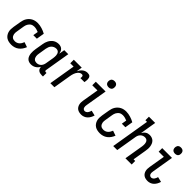

<svg xmlns="http://www.w3.org/2000/svg" viewBox="217 -1904 3067 3067"><g transform="rotate(45 1750.0 -370.5)"><path d="M214 8Q184 8 155.5 2Q127 -4 104 -18.5Q81 -33 65 -55.5Q49 -78 41 -105Q33 -132 33.5 -161.5Q34 -191 39 -221L61 -351Q65 -375 72.5 -399Q80 -423 94 -445.5Q108 -468 128 -486.5Q148 -505 171 -516.5Q194 -528 219 -533Q244 -538 269 -538Q294 -538 319 -533.5Q344 -529 367.5 -522Q391 -515 413.5 -505.5Q436 -496 457 -484L435 -350H355L369 -435Q346 -445 321 -451.5Q296 -458 270 -458Q256 -458 240.5 -454.5Q225 -451 211.5 -443Q198 -435 187 -422.5Q176 -410 168 -396Q160 -382 156 -367.5Q152 -353 149 -337L128 -207Q125 -191 124 -174.5Q123 -158 126 -143Q129 -128 136 -114Q143 -100 155 -90Q167 -80 182 -76Q197 -72 214 -72Q234 -72 254 -79Q274 -86 290 -100.5Q306 -115 317 -133.5Q328 -152 335 -172L419 -143Q407 -111 387 -82Q367 -53 339.5 -32Q312 -11 279 -1.5Q246 8 214 8Z M655 8Q629 8 606 -1Q583 -10 567.5 -28Q552 -46 544 -69.5Q536 -93 533.5 -118Q531 -143 533 -169Q535 -195 539 -221L561 -351Q564 -374 571 -396.5Q578 -419 589.5 -440.5Q601 -462 617.5 -481Q634 -500 654.5 -513Q675 -526 698.5 -532Q722 -538 745 -538Q767 -538 788 -531Q809 -524 823.5 -509.5Q838 -495 846 -475.5Q854 -456 858 -434L874 -530H965L893 -99Q892 -93 893 -88Q894 -83 897 -79Q900 -75 905 -73.5Q910 -72 916 -72H931V8H902Q882 8 863 3.5Q844 -1 829 -12.5Q814 -24 806.5 -42Q799 -60 800 -80Q789 -60 773.5 -43Q758 -26 738.5 -14Q719 -2 698 3Q677 8 655 8ZM705 -72Q725 -72 746 -80Q767 -88 782 -104.5Q797 -121 805 -141Q813 -161 816 -182L838 -312Q840 -328 841.5 -344.5Q843 -361 842 -376.5Q841 -392 836.5 -407Q832 -422 823 -434Q814 -446 799.5 -452Q785 -458 769 -458Q746 -458 724 -448.5Q702 -439 686 -421.5Q670 -404 661.5 -382Q653 -360 649 -337L628 -207Q625 -192 624 -176Q623 -160 625 -145Q627 -130 633 -116Q639 -102 649.5 -91.5Q660 -81 674.5 -76.5Q689 -72 705 -72Z M1090 0 1165 -450H1090V-530H1269L1253 -432Q1263 -453 1277 -472.5Q1291 -492 1309 -507Q1327 -522 1349 -530Q1371 -538 1394 -538Q1410 -538 1425.5 -534.5Q1441 -531 1451.5 -519.5Q1462 -508 1465.5 -493Q1469 -478 1469.5 -461.5Q1470 -445 1467.5 -429Q1465 -413 1463 -397H1372Q1373 -404 1374 -410.5Q1375 -417 1375 -424Q1375 -431 1373.5 -438Q1372 -445 1368 -450Q1364 -455 1357.5 -456.5Q1351 -458 1344 -458Q1327 -458 1311 -450Q1295 -442 1283 -428.5Q1271 -415 1262.5 -399.5Q1254 -384 1248 -368Q1242 -352 1238 -335Q1234 -318 1231 -301L1181 0Z M1793 8Q1769 8 1746.5 3Q1724 -2 1706 -14Q1688 -26 1676 -44.5Q1664 -63 1658.5 -84.5Q1653 -106 1653.5 -129.5Q1654 -153 1658 -176L1704 -450H1587V-530H1808L1747 -163Q1744 -148 1744 -132.5Q1744 -117 1748.5 -103.5Q1753 -90 1765 -81Q1777 -72 1793 -72Q1807 -72 1820.5 -80Q1834 -88 1843.5 -100.5Q1853 -113 1858.5 -127.5Q1864 -142 1868 -156L1955 -135Q1947 -107 1933 -81Q1919 -55 1897.5 -34Q1876 -13 1848 -2.5Q1820 8 1793 8ZM1793 -611Q1777 -611 1761.5 -616.5Q1746 -622 1736.5 -634.5Q1727 -647 1724.5 -663.5Q1722 -680 1725 -697Q1727 -708 1733 -719Q1739 -730 1749 -737Q1759 -744 1770.5 -746.5Q1782 -749 1793 -749Q1810 -749 1825 -743.5Q1840 -738 1849.5 -725.5Q1859 -713 1861.5 -696.5Q1864 -680 1861 -663Q1860 -652 1854 -641Q1848 -630 1838 -623Q1828 -616 1816.5 -613.5Q1805 -611 1793 -611Z M2214 8Q2184 8 2155.5 2Q2127 -4 2104 -18.5Q2081 -33 2065 -55.5Q2049 -78 2041 -105Q2033 -132 2033.5 -161.5Q2034 -191 2039 -221L2061 -351Q2065 -375 2072.5 -399Q2080 -423 2094 -445.5Q2108 -468 2128 -486.5Q2148 -505 2171 -516.5Q2194 -528 2219 -533Q2244 -538 2269 -538Q2294 -538 2319 -533.5Q2344 -529 2367.5 -522Q2391 -515 2413.5 -505.5Q2436 -496 2457 -484L2435 -350H2355L2369 -435Q2346 -445 2321 -451.5Q2296 -458 2270 -458Q2256 -458 2240.5 -454.5Q2225 -451 2211.5 -443Q2198 -435 2187 -422.5Q2176 -410 2168 -396Q2160 -382 2156 -367.5Q2152 -353 2149 -337L2128 -207Q2125 -191 2124 -174.5Q2123 -158 2126 -143Q2129 -128 2136 -114Q2143 -100 2155 -90Q2167 -80 2182 -76Q2197 -72 2214 -72Q2234 -72 2254 -79Q2274 -86 2290 -100.5Q2306 -115 2317 -133.5Q2328 -152 2335 -172L2419 -143Q2407 -111 2387 -82Q2367 -53 2339.5 -32Q2312 -11 2279 -1.5Q2246 8 2214 8Z M2510 0 2619 -655H2582V-735H2723L2678 -461Q2687 -477 2699.5 -492Q2712 -507 2728 -518Q2744 -529 2762.5 -533.5Q2781 -538 2799 -538Q2825 -538 2849.5 -529.5Q2874 -521 2891.5 -503.5Q2909 -486 2918.5 -463Q2928 -440 2932 -414.5Q2936 -389 2934.5 -362.5Q2933 -336 2928 -309L2890 -80H2927V0H2786L2840 -323Q2842 -338 2843 -353.5Q2844 -369 2842.5 -383.5Q2841 -398 2836.5 -412Q2832 -426 2822.5 -437Q2813 -448 2799 -453Q2785 -458 2770 -458Q2749 -458 2728.5 -449.5Q2708 -441 2693 -425Q2678 -409 2670 -389Q2662 -369 2659 -348L2601 0Z M3293 8Q3269 8 3246.5 3Q3224 -2 3206 -14Q3188 -26 3176 -44.5Q3164 -63 3158.5 -84.5Q3153 -106 3153.5 -129.5Q3154 -153 3158 -176L3204 -450H3087V-530H3308L3247 -163Q3244 -148 3244 -132.5Q3244 -117 3248.5 -103.5Q3253 -90 3265 -81Q3277 -72 3293 -72Q3307 -72 3320.5 -80Q3334 -88 3343.5 -100.5Q3353 -113 3358.5 -127.5Q3364 -142 3368 -156L3455 -135Q3447 -107 3433 -81Q3419 -55 3397.5 -34Q3376 -13 3348 -2.5Q3320 8 3293 8ZM3293 -611Q3277 -611 3261.5 -616.5Q3246 -622 3236.5 -634.5Q3227 -647 3224.5 -663.5Q3222 -680 3225 -697Q3227 -708 3233 -719Q3239 -730 3249 -737Q3259 -744 3270.5 -746.5Q3282 -749 3293 -749Q3310 -749 3325 -743.5Q3340 -738 3349.5 -725.5Q3359 -713 3361.5 -696.5Q3364 -680 3361 -663Q3360 -652 3354 -641Q3348 -630 3338 -623Q3328 -616 3316.5 -613.5Q3305 -611 3293 -611Z"/></g></svg>

Font: Iosevka Slab Medium
Style: Italic
Weight: 500
Italic angle: -9°
Monospace: yes
Designer: Belleve Invis
Foundry: Belleve Invis
Version: Version 11.1.0; ttfautohint (v1.8.3)